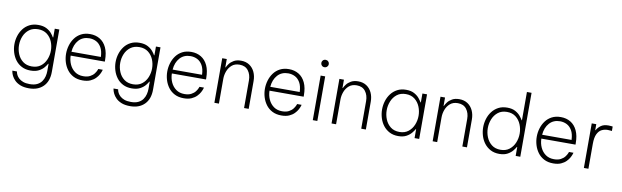

<svg xmlns="http://www.w3.org/2000/svg" viewBox="-53 -1399 7284 2248"><g transform="rotate(10 3589.0 -275.0)"><path d="M320 210Q257 210 215.5 193Q174 176 149 150.5Q124 125 112 100Q100 75 96.5 57.5Q93 40 93 40H148Q148 40 150.5 52.5Q153 65 162 82.5Q171 100 190 118Q209 136 240.5 148Q272 160 320 160Q373 160 407.5 143Q442 126 461.5 98Q481 70 489 37.5Q497 5 497 -26V-112H492Q483 -94 461 -67Q439 -40 400 -19Q361 2 301 2Q242 2 197 -21Q152 -44 122.5 -83Q93 -122 78 -170.5Q63 -219 63 -269Q63 -320 78 -368Q93 -416 122.5 -455Q152 -494 197 -517Q242 -540 301 -540Q361 -540 400 -519Q439 -498 461 -471Q483 -444 492 -426H497V-530H551V-26Q551 86 488.5 148Q426 210 320 210ZM308 -48Q371 -48 413 -80Q455 -112 476 -163Q497 -214 497 -269Q497 -325 476 -375.5Q455 -426 413 -458Q371 -490 308 -490Q245 -490 202.5 -458Q160 -426 139 -375.5Q118 -325 118 -269Q118 -214 139 -163Q160 -112 202.5 -80Q245 -48 308 -48Z M921 10Q858 10 812 -14Q766 -38 736.5 -78Q707 -118 692.5 -166.5Q678 -215 678 -265Q678 -315 692.5 -364Q707 -413 736.5 -453Q766 -493 811 -516.5Q856 -540 917 -540Q983 -540 1033.5 -509.5Q1084 -479 1112.5 -418.5Q1141 -358 1141 -268V-252H735Q736 -195 758.5 -146.5Q781 -98 822 -69Q863 -40 921 -40Q970 -40 1001.5 -57Q1033 -74 1050 -96.5Q1067 -119 1074 -136.5Q1081 -154 1081 -154H1134Q1134 -154 1129 -137.5Q1124 -121 1111 -96.5Q1098 -72 1074 -47.5Q1050 -23 1013 -6.5Q976 10 921 10ZM736 -298H1086Q1083 -369 1058.5 -411Q1034 -453 997 -471.5Q960 -490 917 -490Q838 -490 790.5 -437Q743 -384 736 -298Z M1523 210Q1460 210 1418.5 193Q1377 176 1352 150.5Q1327 125 1315 100Q1303 75 1299.5 57.5Q1296 40 1296 40H1351Q1351 40 1353.5 52.5Q1356 65 1365 82.5Q1374 100 1393 118Q1412 136 1443.5 148Q1475 160 1523 160Q1576 160 1610.5 143Q1645 126 1664.5 98Q1684 70 1692 37.5Q1700 5 1700 -26V-112H1695Q1686 -94 1664 -67Q1642 -40 1603 -19Q1564 2 1504 2Q1445 2 1400 -21Q1355 -44 1325.5 -83Q1296 -122 1281 -170.5Q1266 -219 1266 -269Q1266 -320 1281 -368Q1296 -416 1325.5 -455Q1355 -494 1400 -517Q1445 -540 1504 -540Q1564 -540 1603 -519Q1642 -498 1664 -471Q1686 -444 1695 -426H1700V-530H1754V-26Q1754 86 1691.5 148Q1629 210 1523 210ZM1511 -48Q1574 -48 1616 -80Q1658 -112 1679 -163Q1700 -214 1700 -269Q1700 -325 1679 -375.5Q1658 -426 1616 -458Q1574 -490 1511 -490Q1448 -490 1405.5 -458Q1363 -426 1342 -375.5Q1321 -325 1321 -269Q1321 -214 1342 -163Q1363 -112 1405.5 -80Q1448 -48 1511 -48Z M2124 10Q2061 10 2015 -14Q1969 -38 1939.5 -78Q1910 -118 1895.5 -166.5Q1881 -215 1881 -265Q1881 -315 1895.5 -364Q1910 -413 1939.5 -453Q1969 -493 2014 -516.5Q2059 -540 2120 -540Q2186 -540 2236.5 -509.5Q2287 -479 2315.5 -418.5Q2344 -358 2344 -268V-252H1938Q1939 -195 1961.5 -146.5Q1984 -98 2025 -69Q2066 -40 2124 -40Q2173 -40 2204.5 -57Q2236 -74 2253 -96.5Q2270 -119 2277 -136.5Q2284 -154 2284 -154H2337Q2337 -154 2332 -137.5Q2327 -121 2314 -96.5Q2301 -72 2277 -47.5Q2253 -23 2216 -6.5Q2179 10 2124 10ZM1939 -298H2289Q2286 -369 2261.5 -411Q2237 -453 2200 -471.5Q2163 -490 2120 -490Q2041 -490 1993.5 -437Q1946 -384 1939 -298Z M2488 0V-530H2542V-431H2546Q2554 -450 2573 -475.5Q2592 -501 2626 -520.5Q2660 -540 2711 -540Q2769 -540 2810.5 -512.5Q2852 -485 2874 -437.5Q2896 -390 2896 -330V0H2841V-328Q2841 -398 2805.5 -444.5Q2770 -491 2702 -491Q2646 -491 2611 -461Q2576 -431 2559 -386Q2542 -341 2542 -294V0Z M3285 10Q3222 10 3176 -14Q3130 -38 3100.5 -78Q3071 -118 3056.5 -166.5Q3042 -215 3042 -265Q3042 -315 3056.5 -364Q3071 -413 3100.5 -453Q3130 -493 3175 -516.5Q3220 -540 3281 -540Q3347 -540 3397.5 -509.5Q3448 -479 3476.5 -418.5Q3505 -358 3505 -268V-252H3099Q3100 -195 3122.5 -146.5Q3145 -98 3186 -69Q3227 -40 3285 -40Q3334 -40 3365.5 -57Q3397 -74 3414 -96.5Q3431 -119 3438 -136.5Q3445 -154 3445 -154H3498Q3498 -154 3493 -137.5Q3488 -121 3475 -96.5Q3462 -72 3438 -47.5Q3414 -23 3377 -6.5Q3340 10 3285 10ZM3100 -298H3450Q3447 -369 3422.5 -411Q3398 -453 3361 -471.5Q3324 -490 3281 -490Q3202 -490 3154.5 -437Q3107 -384 3100 -298Z M3684 -634Q3665 -634 3652.5 -647Q3640 -660 3640 -678Q3640 -696 3652.5 -709Q3665 -722 3684 -722Q3703 -722 3716 -709Q3729 -696 3729 -678Q3729 -660 3716 -647Q3703 -634 3684 -634ZM3658 0V-530H3712V0Z M3881 0V-530H3935V-431H3939Q3947 -450 3966 -475.5Q3985 -501 4019 -520.5Q4053 -540 4104 -540Q4162 -540 4203.5 -512.5Q4245 -485 4267 -437.5Q4289 -390 4289 -330V0H4234V-328Q4234 -398 4198.5 -444.5Q4163 -491 4095 -491Q4039 -491 4004 -461Q3969 -431 3952 -386Q3935 -341 3935 -294V0Z M4674 -540Q4733 -540 4771.5 -518.5Q4810 -497 4832 -469.5Q4854 -442 4864 -424H4868V-530H4923V0H4868V-106H4864Q4854 -88 4832 -60.5Q4810 -33 4771.5 -11.5Q4733 10 4674 10Q4614 10 4569.5 -13.5Q4525 -37 4495 -76Q4465 -115 4450 -164.5Q4435 -214 4435 -265Q4435 -316 4450 -365Q4465 -414 4495 -453.5Q4525 -493 4569.5 -516.5Q4614 -540 4674 -540ZM4680 -490Q4616 -490 4574 -457Q4532 -424 4511 -372.5Q4490 -321 4490 -265Q4490 -209 4511 -157.5Q4532 -106 4574 -73Q4616 -40 4680 -40Q4743 -40 4785 -73Q4827 -106 4848 -157.5Q4869 -209 4869 -265Q4869 -321 4848 -372.5Q4827 -424 4785 -457Q4743 -490 4680 -490Z M5083 0V-530H5137V-431H5141Q5149 -450 5168 -475.5Q5187 -501 5221 -520.5Q5255 -540 5306 -540Q5364 -540 5405.5 -512.5Q5447 -485 5469 -437.5Q5491 -390 5491 -330V0H5436V-328Q5436 -398 5400.5 -444.5Q5365 -491 5297 -491Q5241 -491 5206 -461Q5171 -431 5154 -386Q5137 -341 5137 -294V0Z M5876 10Q5816 10 5771.5 -13.5Q5727 -37 5697 -76Q5667 -115 5652 -164.5Q5637 -214 5637 -265Q5637 -316 5652 -365Q5667 -414 5697 -453.5Q5727 -493 5771.5 -516.5Q5816 -540 5876 -540Q5935 -540 5973.5 -518.5Q6012 -497 6034 -469.5Q6056 -442 6066 -424H6070V-760H6125V0H6070V-106H6066Q6056 -88 6034 -60.5Q6012 -33 5973.5 -11.5Q5935 10 5876 10ZM5882 -40Q5945 -40 5987 -73Q6029 -106 6050 -157.5Q6071 -209 6071 -265Q6071 -321 6050 -372.5Q6029 -424 5987 -457Q5945 -490 5882 -490Q5818 -490 5776 -457Q5734 -424 5713 -372.5Q5692 -321 5692 -265Q5692 -209 5713 -157.5Q5734 -106 5776 -73Q5818 -40 5882 -40Z M6517 10Q6454 10 6408 -14Q6362 -38 6332.5 -78Q6303 -118 6288.5 -166.5Q6274 -215 6274 -265Q6274 -315 6288.5 -364Q6303 -413 6332.5 -453Q6362 -493 6407 -516.5Q6452 -540 6513 -540Q6579 -540 6629.5 -509.5Q6680 -479 6708.5 -418.5Q6737 -358 6737 -268V-252H6331Q6332 -195 6354.5 -146.5Q6377 -98 6418 -69Q6459 -40 6517 -40Q6566 -40 6597.5 -57Q6629 -74 6646 -96.5Q6663 -119 6670 -136.5Q6677 -154 6677 -154H6730Q6730 -154 6725 -137.5Q6720 -121 6707 -96.5Q6694 -72 6670 -47.5Q6646 -23 6609 -6.5Q6572 10 6517 10ZM6332 -298H6682Q6679 -369 6654.5 -411Q6630 -453 6593 -471.5Q6556 -490 6513 -490Q6434 -490 6386.5 -437Q6339 -384 6332 -298Z M6881 0V-530H6935V-459H6939Q6956 -491 6989 -515.5Q7022 -540 7079 -540Q7099 -540 7114 -538Q7129 -536 7129 -536V-483Q7129 -483 7113 -485Q7097 -487 7079 -487Q7041 -487 7008.5 -471Q6976 -455 6955.5 -413.5Q6935 -372 6935 -295V0Z"/></g></svg>

Font: Be Vietnam Pro ExtraLight
Style: Regular
Weight: 200
Designer: Lam Bao, Tony Le, Vietanh Nguyen
Foundry: Yellow Type Foundry
Version: Version 1.002; ttfautohint (v1.8.3)